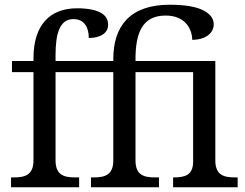

<svg xmlns="http://www.w3.org/2000/svg" viewBox="-20 -795 1042 815"><path d="M717.8 -42H714.8V0H988.8V-42H976.1C931.2 -42 894 -51.3 894 -113.8V-536.1H555.2V-543.9C555.2 -650.9 581.5 -729 683.1 -729C769 -729 795.9 -668 795.9 -626C849.6 -626 887.2 -652.3 887.2 -691.9C887.2 -716.8 871.6 -737.3 840.3 -752.4C808.6 -767.6 762.2 -774.9 700.2 -774.9C532.2 -774.9 460.9 -685.1 460.9 -543.9V-536.1H215.8V-562C215.8 -652.8 233.9 -713.9 291 -713.9C341.3 -713.9 356.9 -674.3 356.9 -633.8C405.3 -633.8 439 -653.8 439 -689.9C439 -710 430.2 -728 409.2 -740.2C387.7 -752.4 354.5 -759.8 307.1 -759.8C189.9 -759.8 122.1 -687 122.1 -547.9V-536.1H30.8V-488.8H122.1V-113.8C122.1 -51.3 84.5 -42 40 -42H26.9V0H315.9V-42H297.9C252.9 -42 215.8 -51.3 215.8 -113.8V-488.8H460.9V-113.8C460.9 -51.3 423.3 -42 378.9 -42H366.2V0H654.8V-42H637.2C590.8 -42 555.2 -51.8 555.2 -113.8V-488.8H799.8V-108.9C799.8 -50.3 763.2 -42 717.8 -42Z"/></svg>

Font: The Erased English
Style: Regular
Weight: 400
Designer: Monotype Design team + ligartures altered by 180 Amsterdam
Foundry: Monotype Imaging Inc.
Version: Version 1.030;Glyphs 3.1.2 (3151)